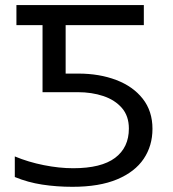

<svg xmlns="http://www.w3.org/2000/svg" viewBox="-20 -717 672 747"><path d="M261.7 9.8Q200.2 9.8 144.3 1.2Q88.4 -7.3 37.6 -28.3V-108.4Q90.3 -86.4 150.4 -74.5Q210.4 -62.5 264.6 -62.5Q374 -62.5 427.7 -102.8Q481.4 -143.1 481.4 -216.8Q481.4 -265.6 454.3 -296.9Q427.2 -328.1 382.1 -343.3Q336.9 -358.4 282.2 -358.4H145.5V-619.1H43.9V-697.3H539.6V-619.1H235.4V-430.7H284.7Q366.7 -430.7 432.1 -405.8Q497.6 -380.9 535.4 -332.8Q573.2 -284.7 573.2 -215.8Q573.2 -149.9 539.1 -99.1Q504.9 -48.3 435.8 -19.3Q366.7 9.8 261.7 9.8Z"/></svg>

Font: Lunasima
Style: Regular
Weight: 400
Designer: The DocRepair Project, Monotype Design Team
Foundry: Google
Version: Version 2.009